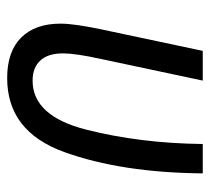

<svg xmlns="http://www.w3.org/2000/svg" viewBox="-45 -531 586 536"><g transform="rotate(90 248.0 -263.0)"><path d="M46 -139Q46 -177 62 -253L122 -536H205L144 -249Q129 -180 129 -146Q129 -104 149 -82.5Q169 -61 205 -61Q304 -61 342 -211Q380 -361 382 -536H464Q462 -309 404.5 -149.5Q347 10 198 10Q124 10 85 -29Q46 -68 46 -139Z"/></g></svg>

Font: Noto Sans UI Narrow
Style: Italic
Weight: 400
Width: 4
Italic angle: -12°
Designer: Monotype Design Team
Foundry: Monotype Imaging Inc.
Version: Version 1.001